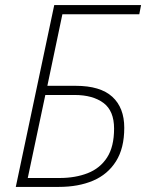

<svg xmlns="http://www.w3.org/2000/svg" viewBox="-20 -734 574 754"><path d="M42 0 193 -714H534L527 -678H225L166 -397H277Q374 -397 421 -354Q468 -311 468 -232Q468 -152 435.5 -100.5Q403 -49 345.5 -24.5Q288 0 211 0ZM89 -35H214Q276 -35 324.5 -54Q373 -73 400.5 -115.5Q428 -158 428 -229Q428 -299 386 -330Q344 -361 273 -361H158Z"/></svg>

Font: Noto Sans Disp ExtLt
Style: Italic
Weight: 200
Italic angle: -12°
Designer: Monotype Design Team
Foundry: Monotype Imaging Inc.
Version: Version 2.000;GOOG;noto-source:20170915:90ef993387c0